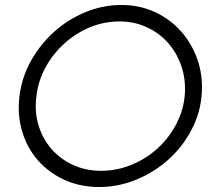

<svg xmlns="http://www.w3.org/2000/svg" viewBox="-20 -742 866 770"><path d="M58 -356Q67 -431 104 -497.5Q141 -564 196.5 -614Q252 -664 322 -693Q392 -722 467 -722Q537 -722 596 -696Q655 -670 698 -625Q741 -580 765.5 -520Q790 -460 790 -392Q790 -310 756 -237.5Q722 -165 664.5 -110.5Q607 -56 532.5 -24Q458 8 377 8Q302 8 239 -20.5Q176 -49 132.5 -98.5Q89 -148 69 -214.5Q49 -281 58 -356ZM126 -356Q118 -294 134.5 -239.5Q151 -185 186.5 -144.5Q222 -104 273 -80.5Q324 -57 385 -57Q451 -57 512 -83Q573 -109 619.5 -154Q666 -199 694 -259Q722 -319 722 -386Q722 -442 702 -491.5Q682 -541 647 -577.5Q612 -614 564 -635Q516 -656 459 -656Q397 -656 340.5 -632.5Q284 -609 238.5 -568Q193 -527 163 -472.5Q133 -418 126 -356Z"/></svg>

Font: Josefin Sans
Style: Italic
Weight: 400
Italic angle: -7.5°
Designer: Santiago Orozco
Foundry: Typemade